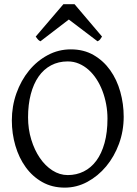

<svg xmlns="http://www.w3.org/2000/svg" viewBox="-20 -860 640 895"><path d="M481 -307.1Q481 -340.8 474.9 -373.8Q468.8 -406.7 457.5 -436.3Q446.3 -465.8 429.9 -491Q413.6 -516.1 393.1 -534.4Q372.6 -552.7 348.1 -563.2Q323.7 -573.7 295.9 -573.7Q252.4 -573.7 218 -555.4Q183.6 -537.1 159.9 -503.2Q136.2 -469.2 123.5 -420.9Q110.8 -372.6 110.8 -313Q110.8 -258.3 125.7 -209.5Q140.6 -160.6 165.8 -123.8Q190.9 -86.9 224.6 -65.4Q258.3 -43.9 295.9 -43.9Q336.4 -43.9 370.4 -60.8Q404.3 -77.6 429 -110.8Q453.6 -144 467.3 -193.4Q481 -242.7 481 -307.1ZM556.6 -315.9Q556.6 -249.5 534.7 -189.7Q512.7 -129.9 474.9 -84.5Q437 -39.1 387.2 -12.2Q337.4 14.6 281.7 14.6Q223.1 14.6 177.2 -11.2Q131.3 -37.1 99.9 -80.6Q68.4 -124 51.8 -180.7Q35.2 -237.3 35.2 -298.8Q35.2 -365.2 56.6 -425.3Q78.1 -485.4 115.2 -530.8Q152.3 -576.2 202.4 -603Q252.4 -629.9 310.1 -629.9Q370.6 -629.9 416.5 -603.3Q462.4 -576.7 493.7 -532.7Q524.9 -488.8 540.8 -432.1Q556.6 -375.5 556.6 -315.9ZM455.6 -689.5Q449.7 -680.2 446.3 -675.8Q442.9 -671.4 434.6 -667.5L300.8 -769L168.5 -667.5Q164.6 -669.4 161.9 -671.4Q159.2 -673.3 157 -675.8Q154.8 -678.2 152.3 -681.6Q149.9 -685.1 146.5 -689.5L275.4 -840.3H327.6Z"/></svg>

Font: Gentium Plus Viet
Style: Regular
Weight: 400
Designer: J. Victor Gaultney, Annie Olsen, Iska Routamaa, Becca Hirsbrunner
Foundry: SIL International
Version: Version 5.000